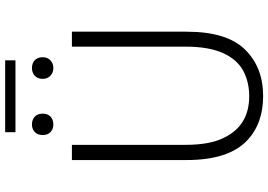

<svg xmlns="http://www.w3.org/2000/svg" viewBox="-168 -860 1041 745"><g transform="rotate(-90 352.5 -487.5)"><path d="M179 -50Q104 -122 104 -284V-729H163V-288Q163 -194 190 -140Q237 -41 352 -41Q405 -41 448 -63Q493 -86 518.5 -141.5Q544 -197 544 -288V-729H602V-284Q602 -128 533 -57.5Q464 13 352 13Q245 13 179 -50ZM201 -842Q201 -862 212.5 -873Q224 -884 242 -884Q261 -884 272.5 -873Q284 -862 284 -842Q284 -823 272.5 -812Q261 -801 242 -801Q224 -801 212.5 -812Q201 -823 201 -842ZM212 -988H491V-948H212ZM419 -842Q419 -862 431 -873Q443 -884 461 -884Q480 -884 491.5 -873Q503 -862 503 -842Q503 -824 491 -812.5Q479 -801 461 -801Q443 -801 431 -812.5Q419 -824 419 -842Z"/></g></svg>

Font: Merged Yaku Han JP Light
Style: Regular
Weight: 300
Designer: Ryoko NISHIZUKA 西塚涼子 (kana, bopomofo & ideographs); Paul D. Hunt (Latin, Greek & Cyrillic); Sandoll Communications 산돌커뮤니
Foundry: Adobe
Version: Version 2.004